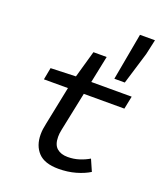

<svg xmlns="http://www.w3.org/2000/svg" viewBox="-149 -921 899 1036"><g transform="rotate(20 300.0 -403.0)"><path d="M308 12Q228 12 191.5 -27Q155 -66 155 -130Q155 -146 157 -161Q159 -176 163 -194L208 -415H70L83 -484L227 -489L271 -644H347L315 -489H547L532 -415H299L253 -193Q250 -179 249 -169.5Q248 -160 248 -150Q248 -105 271 -85Q294 -65 333 -65Q368 -65 399 -75Q430 -85 455 -100L484 -34Q452 -14 406.5 -1Q361 12 308 12ZM426 -548 475 -818H561L542 -732L486 -548Z"/></g></svg>

Font: Source Code Pro Medium
Style: Italic
Weight: 500
Italic angle: -11°
Monospace: yes
Designer: Paul D. Hunt, Teo Tuominen
Foundry: Adobe Systems Incorporated
Version: Version 1.050;PS 1.000;hotconv 16.6.51;makeotf.lib2.5.65220